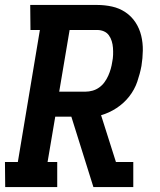

<svg xmlns="http://www.w3.org/2000/svg" viewBox="-25 -755 645 775"><path d="M-4 0 -5 -101H47L136 -634H98L97 -735H367Q398 -735 427.5 -728.5Q457 -722 481.5 -705.5Q506 -689 522 -664.5Q538 -640 545 -611Q552 -582 551.5 -551Q551 -520 546 -489Q540 -457 529 -425Q518 -393 496.5 -365.5Q475 -338 445 -318.5Q415 -299 383 -290L443 -101H513V0H352L263 -284H198L167 -101H206V0ZM214 -385H320Q334 -385 348.5 -389Q363 -393 375.5 -402Q388 -411 397 -423.5Q406 -436 412 -449.5Q418 -463 422 -477Q426 -491 428 -505Q431 -519 431.5 -533.5Q432 -548 431 -562Q430 -576 426 -589Q422 -602 414.5 -612.5Q407 -623 394.5 -628.5Q382 -634 367 -634H256Z"/></svg>

Font: Iosevka Etoile
Style: Bold Italic
Weight: 700
Italic angle: -9°
Designer: Belleve Invis
Foundry: Belleve Invis
Version: Version 28.1.0; ttfautohint (v1.8.4)